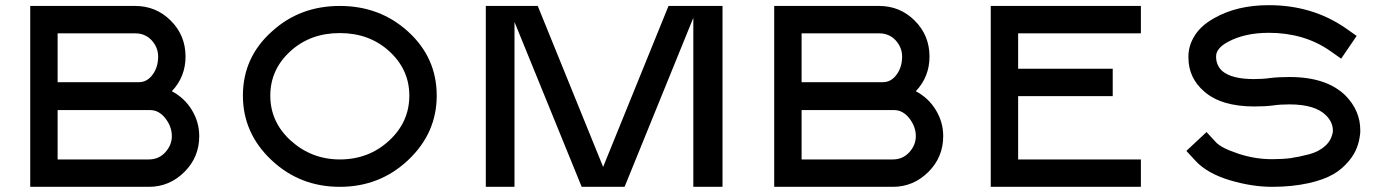

<svg xmlns="http://www.w3.org/2000/svg" viewBox="-20 -723 5373 743"><path d="M645 -370Q694 -344 722 -298Q751 -251 751 -196Q751 -115 694 -58Q636 0 556 0H97V-700H503Q584 -700 641 -643Q698 -586 698 -504Q698 -426 645 -370ZM203 -106H556Q594 -106 619 -133Q645 -161 645 -196Q645 -233 620 -265Q595 -297 561 -297H203ZM203 -405H518Q550 -405 572 -436Q592 -465 592 -504Q592 -540 566 -568Q541 -594 503 -594H203Z M1559 -601Q1670 -500 1670 -353Q1670 -208 1560 -104Q1450 0 1295 0Q1140 0 1030 -104Q920 -208 920 -353Q920 -501 1032 -601Q1140 -700 1295 -700Q1450 -700 1559 -601ZM1026 -353Q1026 -251 1105 -179Q1186 -106 1295 -106Q1407 -106 1486 -179Q1564 -251 1564 -353Q1564 -454 1486 -525Q1409 -595 1295 -595Q1181 -595 1104 -525Q1026 -454 1026 -353Z M2663 0V-654L2397 0H2231L1971 -638V0H1860V-700H2061L2314 -77L2567 -700H2776V0Z M3524 -370Q3573 -344 3601 -298Q3630 -251 3630 -196Q3630 -115 3573 -58Q3515 0 3435 0H2976V-700H3382Q3463 -700 3520 -643Q3577 -586 3577 -504Q3577 -426 3524 -370ZM3082 -106H3435Q3473 -106 3498 -133Q3524 -161 3524 -196Q3524 -233 3499 -265Q3474 -297 3440 -297H3082ZM3082 -405H3397Q3429 -405 3451 -436Q3471 -465 3471 -504Q3471 -540 3445 -568Q3420 -594 3382 -594H3082Z M4395 -594H3920V-457H4286V-351H3920V-106H4395V0H3814V-700H4395Z M4895 -421Q4926 -425 4970 -425Q5115 -425 5188 -352Q5244 -294 5244 -219Q5244 -205 5243 -202Q5240 -176 5231 -152Q5221 -125 5199 -99Q5173 -68 5140 -49Q5102 -27 5043 -14Q4979 0 4903 0Q4826 0 4741 -25Q4653 -51 4607 -100L4571 -139L4649 -212L4685 -173Q4706 -150 4773 -128Q4836 -107 4903 -107Q4943 -107 4974 -111Q5008 -116 5046 -126Q5084 -136 5109 -159Q5133 -181 5138 -214V-217Q5138 -250 5112 -276Q5070 -319 4970 -319Q4932 -319 4907 -315Q4876 -311 4834 -311Q4707 -311 4641 -368Q4579 -421 4579 -500V-505Q4579 -548 4605 -588Q4629 -625 4679 -653Q4767 -703 4890 -703Q5058 -703 5186 -615L5230 -584L5170 -496L5126 -527Q5026 -596 4890 -596Q4797 -596 4732 -561Q4686 -536 4686 -505V-504Q4686 -470 4710 -448Q4747 -417 4832 -417Q4867 -417 4895 -421Z"/></svg>

Font: Teller
Style: Regular
Weight: 400
Version: Version 3.020;FEAKit 1.0